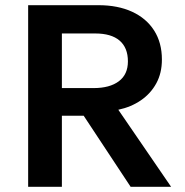

<svg xmlns="http://www.w3.org/2000/svg" viewBox="-20 -720 712 740"><path d="M88.5 0V-700H359.5Q434 -700 489 -674.8Q544 -649.5 574 -602.5Q604 -555.5 604 -490.5Q604 -438.5 582.5 -399Q561 -359.5 523.2 -333.5Q485.5 -307.5 436 -297L639.5 0H483.5L302.5 -274H218.5V0ZM218.5 -380.5H340.5Q403 -380.5 438 -406.8Q473 -433 473 -483.5Q473 -536 441 -563.5Q409 -591 347 -591H218.5Z"/></svg>

Font: Geologica Cursive Medium
Style: Regular
Weight: 500
Designer: Sindre Bremnes, Frode Helland
Foundry: Monokrom Skriftforlag AS
Version: Version 1.010;gftools[0.9.28]